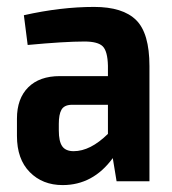

<svg xmlns="http://www.w3.org/2000/svg" viewBox="-20 -524 498 555"><path d="M252 -504Q335 -504 373.5 -466Q412 -428 412 -333V0H317L306 -67Q249 11 161 11Q103 11 66 -26.5Q29 -64 29 -131V-181Q29 -239 61.5 -271.5Q94 -304 153 -304H292V-334Q291 -376 277 -390Q263 -404 224 -404Q167 -404 60 -394L49 -480Q156 -504 252 -504ZM193 -87Q241 -87 292 -137V-221H185Q165 -220 157.5 -206.5Q150 -193 150 -166V-147Q150 -115 160 -101Q170 -87 193 -87Z"/></svg>

Font: Exo 2 Semi Bold Condensed
Style: Regular
Weight: 600
Width: 3
Designer: Natanael Gama
Version: Version 1.001;PS 001.001;hotconv 1.0.70;makeotf.lib2.5.58329